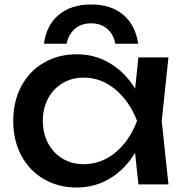

<svg xmlns="http://www.w3.org/2000/svg" viewBox="-20 -822 827 856"><path d="M575 -210 601 -283 575 -355 597 -566H731L701 -283L731 0H597ZM322 14Q240 14 175.5 -23.5Q111 -61 75 -128.5Q39 -196 39 -283Q39 -370 75 -437.5Q111 -505 175.5 -542.5Q240 -580 322 -580Q400 -580 465 -543Q530 -506 574.5 -439Q619 -372 637 -283Q618 -194 573.5 -127Q529 -60 464.5 -23Q400 14 322 14ZM353 -90Q432 -90 495 -142.5Q558 -195 591 -283Q558 -370 494.5 -423Q431 -476 353 -476Q301 -476 259.5 -451.5Q218 -427 194.5 -383Q171 -339 171 -283Q171 -227 194.5 -183Q218 -139 259.5 -114.5Q301 -90 353 -90ZM386 -718Q343 -718 314.5 -694Q286 -670 277 -627H176Q187 -710 242 -756Q297 -802 386 -802Q475 -802 529.5 -756Q584 -710 596 -627H494Q486 -670 457.5 -694Q429 -718 386 -718Z"/></svg>

Font: Unbounded Variable
Style: Regular
Weight: 400
Designer: Luke Prowse, Jean-Baptiste Morizot, Fátima Lázaro, Florian Runge
Foundry: NaN
Version: Version 1.600;FEAKit 1.0